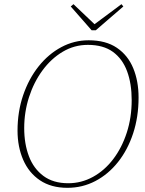

<svg xmlns="http://www.w3.org/2000/svg" viewBox="-20 -885 694 920"><path d="M303 15Q225 15 171.5 -21Q118 -57 91 -119.5Q64 -182 64 -259Q64 -350 91 -429Q118 -508 165 -567Q212 -626 273.5 -659Q335 -692 405 -692Q487 -692 540 -656Q593 -620 618.5 -558Q644 -496 644 -418Q644 -325 618 -246Q592 -167 545.5 -108.5Q499 -50 437 -17.5Q375 15 303 15ZM307 -7Q370 -7 425.5 -37.5Q481 -68 522.5 -122.5Q564 -177 587.5 -249.5Q611 -322 611 -405Q611 -484 589 -543.5Q567 -603 521 -636.5Q475 -670 401 -670Q336 -670 280.5 -637Q225 -604 183.5 -547.5Q142 -491 119 -419.5Q96 -348 96 -271Q96 -196 118.5 -136.5Q141 -77 188 -42Q235 -7 307 -7ZM332 -865 433 -769 562 -865 571 -854 439 -740H419L319 -854Z"/></svg>

Font: Source Serif Pro ExtraLight
Style: Italic
Weight: 200
Italic angle: -12°
Designer: Frank Grießhammer
Foundry: Adobe Systems Incorporated
Version: Version 3.001;hotconv 1.0.111;makeotfexe 2.5.65597